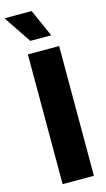

<svg xmlns="http://www.w3.org/2000/svg" viewBox="-173 -995 573 1040"><g transform="rotate(-15 113.0 -474.5)"><path d="M216.3 -727.5V0H41V-727.5ZM72.8 -794.9 -30.8 -949.2H121.6L189.9 -794.9Z"/></g></svg>

Font: Inter Tight ExtraBold
Style: Regular
Weight: 800
Designer: Rasmus Andersson
Foundry: rsms
Version: Version 3.004; ttfautohint (v1.8.4.7-5d5b)